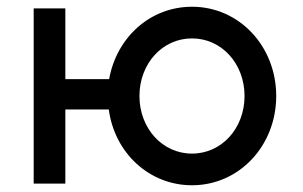

<svg xmlns="http://www.w3.org/2000/svg" viewBox="-20 -545 900 570"><path d="M550 -89C462 -89 394 -164 394 -260C394 -356 462 -431 550 -431C638 -431 706 -356 706 -260C706 -164 638 -89 550 -89ZM80 0H174V-220H303C320 -91 423 5 550 5C690 5 800 -112 800 -260C800 -408 690 -525 550 -525C426 -525 326 -434 304 -310H174V-520H80Z"/></svg>

Font: Grotesk 02 Mince
Style: Bold
Weight: 400
Designer: Frank Adebiaye, contributions by Jérémy Landes, Ariel Martín Pérez
Foundry: Velvetyne Type Foundry
Version: Version 3.000;Glyphs 3.1.2 (3150)